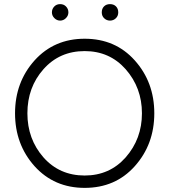

<svg xmlns="http://www.w3.org/2000/svg" viewBox="-20 -900 821 932"><path d="M272 -880Q255 -880 244 -869Q232 -857 232 -840Q232 -824 244 -812Q256 -800 272 -800Q288 -800 300 -812Q312 -824 312 -840Q312 -857 300 -869Q289 -880 272 -880ZM514 -880Q496 -880 485 -869Q474 -858 474 -840Q474 -823 485 -812Q497 -800 514 -800Q531 -800 543 -812Q554 -823 554 -840Q554 -858 543 -869Q532 -880 514 -880ZM391 -652Q512 -652 590 -564Q669 -474 669 -350Q669 -226 590 -136Q512 -48 391 -48Q269 -48 191 -136Q113 -225 113 -350Q113 -476 191 -564Q269 -652 391 -652ZM391 -712Q243 -712 148 -607Q53 -501 53 -350Q53 -199 148 -93Q243 12 391 12Q540 12 634 -93Q729 -199 729 -350Q729 -501 634 -607Q540 -712 391 -712Z"/></svg>

Font: Unageo Variable
Style: Regular
Weight: 300
Designer: Richard Sepsi
Foundry: Richard Sepsi
Version: Version 2.200